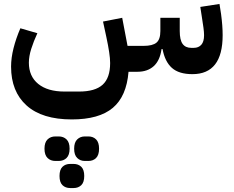

<svg xmlns="http://www.w3.org/2000/svg" viewBox="-20 -363 1181 971"><path d="M953 12Q885 12 849.5 -19.5Q814 -51 802 -115H797Q789 -57 757.5 -28.5Q726 0 675 0H630Q620 124 550.5 182.5Q481 241 343 241Q193 241 114.5 170.5Q36 100 36 -26Q36 -70 48.5 -119.5Q61 -169 83 -220L169 -195Q150 -154 138 -116Q126 -78 126 -46Q126 23 173.5 61.5Q221 100 306 100H380Q461 100 499 65.5Q537 31 537 -44Q537 -67 532 -100Q527 -133 518 -175L501 -254L598 -273L625 -131H706Q752 -131 771.5 -147.5Q791 -164 791 -206V-273H889V-206Q889 -161 903.5 -141Q918 -121 947 -121H960Q984 -121 998 -136.5Q1012 -152 1012 -185Q1012 -200 1009 -222.5Q1006 -245 1001 -276L993 -328L1090 -343L1098 -292Q1102 -262 1104 -235.5Q1106 -209 1106 -185Q1106 12 953 12ZM409 451Q386 451 370.5 436Q355 421 355 389Q355 357 370.5 342Q386 327 409 327H427Q451 327 466 342Q481 357 481 389Q481 421 466 436Q451 451 427 451ZM335 588Q311 588 296 573.5Q281 559 281 527Q281 495 296 480.5Q311 466 335 466H352Q376 466 391 480.5Q406 495 406 527Q406 559 391 573.5Q376 588 352 588ZM260 451Q236 451 220.5 436Q205 421 205 389Q205 357 220.5 342Q236 327 260 327H277Q301 327 316.5 342Q332 357 332 389Q332 421 316.5 436Q301 451 277 451Z"/></svg>

Font: IBM Plex Sans Arabic SemiBold
Style: Regular
Weight: 600
Designer: Mike Abbink, Paul van der Laan, Pieter van Rosmalen, Wael Morcos, Khajak Apelian
Foundry: Bold Monday
Version: Version 1.1